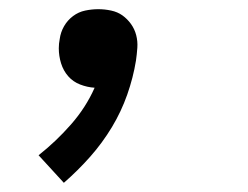

<svg xmlns="http://www.w3.org/2000/svg" viewBox="-20 -183 540 418"><path d="M119 215 64 155Q102 125 134.5 88Q167 51 186 8Q170 7 154.5 1Q139 -5 128.5 -17Q118 -29 113 -45Q108 -61 108 -78Q108 -83 108.5 -88Q109 -93 110 -98Q112 -113 119.5 -126Q127 -139 139 -148Q151 -157 165.5 -160Q180 -163 194 -163Q208 -163 222 -160Q236 -157 246.5 -149.5Q257 -142 265 -131Q273 -120 276.5 -106.5Q280 -93 279 -79Q278 -65 276 -51Q270 -14 257 23Q244 60 223.5 94Q203 128 176.5 158Q150 188 119 215Z"/></svg>

Font: Iosevka Term Curly Medium
Style: Italic
Weight: 500
Italic angle: -9°
Designer: Belleve Invis
Foundry: Belleve Invis
Version: Version 32.3.0